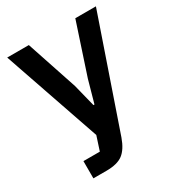

<svg xmlns="http://www.w3.org/2000/svg" viewBox="-180 -660 907 984"><g transform="rotate(-30 273.5 -168.5)"><path d="M84 210V108H181L208 25L11 -547H139L239 -247L272 -115H278L315 -247L414 -547H536L313 101Q292 160 259 185Q226 210 161 210Z"/></g></svg>

Font: IBM Plex Sans JP SemiBold
Style: Regular
Weight: 600
Designer: Mike Abbink; Paul van der Laan; Pieter van Rosmalen; Wujin Sim; Yejin Wi; Jinhee Kim; Boomi Park; Yona Kim; Kichan Ma
Foundry: Sandoll Inc.
Version: Version 1.001